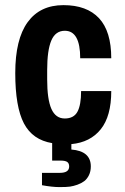

<svg xmlns="http://www.w3.org/2000/svg" viewBox="-20 -555 492 755"><path d="M417.5 -325.8H295.4Q295.4 -434 235 -434Q198.1 -434 181.8 -395.7Q165.5 -357.5 165.5 -279.3V-242.8Q165.5 -164.2 182.2 -126.6Q199 -89.1 234.6 -89.1Q270.2 -89.1 284.5 -115.6Q298.9 -142.1 298.9 -196.8H417.5Q417.5 -98.2 376.2 -46.7Q334.9 4.8 260.6 11.7V33Q337.1 39.1 337.1 99.5Q337.1 119 329.7 134Q322.3 149 311 157.5Q299.7 165.9 284.3 171.4Q268.9 176.8 255.4 178.8Q242 180.7 213.7 180.7Q185.5 180.7 145.1 173.3V124.7H215.5Q252 124.7 252 99.5Q252 87.3 244.4 81.9Q236.8 76.5 218.1 76.5H185.1V7.8Q108.2 -4.8 74.1 -69.7Q40 -134.7 40 -267.6Q40 -400.5 88.6 -467.6Q137.3 -534.8 229.4 -534.8Q321.5 -534.8 369.5 -483.3Q417.5 -431.8 417.5 -325.8Z"/></svg>

Font: Puralecka Narrow
Style: Bold
Weight: 700
Designer: Hector Gatti, Marcela Romero, Pablo Cosgaya and Nicolas Silva
Version: Version 1.004;PS 001.004;hotconv 1.0.70;makeotf.lib2.5.58329